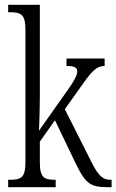

<svg xmlns="http://www.w3.org/2000/svg" viewBox="-20 -780 485 800"><path d="M14 0H212V-31H208C166 -31 146 -39 146 -103V-190L209 -279L294 -102C338 -11 357 0 435 0H445V-31H439C402 -31 383 -59 353 -121L250 -325L305 -402C358 -478 378 -505 416 -505V-536H257V-505C290 -505 302 -499 302 -482C302 -467 290 -442 241 -375L142 -235C144 -257 146 -338 146 -374V-760H14V-729H22C66 -729 86 -721 86 -657V-105C86 -39 67 -31 22 -31H14Z"/></svg>

Font: Noto Serif Georgian ExtraCondensed Light
Style: Regular
Weight: 300
Width: 2
Designer: Monotype Design Team, Akaki Razmadze
Foundry: Google LLC
Version: Version 2.003